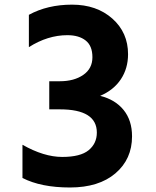

<svg xmlns="http://www.w3.org/2000/svg" viewBox="-20 -790 687 847"><path d="M79.1 -4.9V-151.4Q173.8 -97.7 254.4 -97.7Q335 -97.7 371.1 -127.4Q407.2 -157.2 407.2 -205.1Q407.2 -307.6 244.1 -307.6H197.3V-431.6H244.1Q306.6 -431.6 347.2 -459.5Q387.7 -487.3 387.7 -537.6Q387.7 -587.9 357.9 -611.3Q328.1 -634.8 277.3 -634.8Q190.4 -634.8 107.4 -582V-724.6Q189.5 -769.5 297.9 -769.5Q406.2 -769.5 475.6 -708Q544.9 -646.5 544.9 -550.8Q544.9 -488.3 513.2 -440.4Q481.4 -392.6 421.9 -367.2Q488.3 -350.6 525.4 -304.7Q562.5 -258.8 562.5 -188.5Q562.5 -87.9 489.3 -25.4Q416 37.1 288.6 37.1Q161.1 37.1 79.1 -4.9Z"/></svg>

Font: GenEi M Gothic v2 Bold
Style: Regular
Weight: 700
Version: Version 2.0